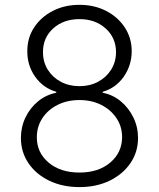

<svg xmlns="http://www.w3.org/2000/svg" viewBox="-20 -757 652 787"><path d="M305.8 9.9Q236.2 9.9 181.8 -16.3Q127.5 -42.6 96.6 -88.2Q65.7 -133.9 65.7 -191.4Q65.7 -236.5 84.5 -275.7Q103.3 -315 136.2 -341.8Q169 -368.6 210.6 -376.8V-380.7Q157 -396.3 124.3 -442.3Q91.6 -488.3 92 -546.9Q91.6 -601.2 119.7 -644.2Q147.7 -687.1 196.2 -712.2Q244.7 -737.2 305.8 -737.2Q366.5 -737.2 414.8 -712.4Q463.1 -687.5 491.5 -644.4Q519.9 -601.2 519.9 -546.9Q519.5 -488.3 486.9 -442.1Q454.2 -396 400.9 -380.7V-376.8Q442.1 -369 474.8 -342Q507.5 -315 526.6 -275.7Q545.8 -236.5 545.8 -191.4Q545.8 -133.9 514.6 -88.2Q483.3 -42.6 429.2 -16.3Q375 9.9 305.8 9.9ZM305.8 -49.7Q383.5 -49.7 431.8 -90.6Q480.1 -131.4 480.5 -194.6Q480.5 -238.3 457.4 -272.7Q434.3 -307.2 394.9 -327.1Q355.5 -346.9 305.8 -346.9Q255.7 -346.9 216.1 -327.1Q176.5 -307.2 153.8 -272.7Q131 -238.3 131 -194.6Q130.7 -131.4 179.2 -90.6Q227.6 -49.7 305.8 -49.7ZM305.8 -403.8Q348.4 -403.8 382.1 -421.9Q415.8 -440 435.5 -471.4Q455.3 -502.8 455.6 -543Q455.3 -602.6 412.8 -640.6Q370.4 -678.6 305.8 -678.6Q240.4 -678.6 198.2 -640.6Q155.9 -602.6 156.2 -543Q156.2 -502.8 175.8 -471.4Q195.3 -440 229.2 -421.9Q263.1 -403.8 305.8 -403.8Z"/></svg>

Font: Inter Zeller Light
Style: Regular
Weight: 300
Designer: Rasmus Andersson; Joe Bland
Foundry: zeller
Version: Version 3.015;git-dec3a8cb1